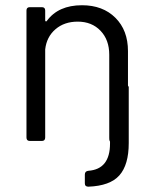

<svg xmlns="http://www.w3.org/2000/svg" viewBox="-20 -533 580 726"><path d="M463.9 -339.8V-210.9Q463.9 -206.1 465.8 -206.1H466.8V7.8Q466.8 90.3 431.4 130.1Q396 169.9 314 172.9Q300.8 172.9 300.8 160.2V127Q300.8 114.3 314 112.8Q396 106.9 396 9.8V2.9Q396 2.4 395.8 2Q395.5 1.5 395 0.2Q394.5 -1 394 -2Q393.1 -3.9 393.1 -13.2V-326.2Q393.1 -382.3 360.1 -416.7Q327.1 -451.2 273.9 -451.2Q223.1 -451.2 189.7 -422.4Q156.2 -393.6 150.9 -346.2V-13.2Q150.9 0 138.2 0H92.8Q80.1 0 80.1 -13.2V-493.2Q80.1 -505.9 92.8 -505.9H138.2Q150.9 -505.9 150.9 -493.2V-456.1Q150.9 -453.1 153.1 -452.1Q155.3 -451.2 157.2 -454.1Q200.7 -513.2 290 -513.2Q368.7 -513.2 416.3 -465.8Q463.9 -418.5 463.9 -339.8Z"/></svg>

Font: Barlow
Style: Regular
Weight: 400
Designer: Jeremy Tribby
Foundry: Jeremy Tribby
Version: Version 1.101